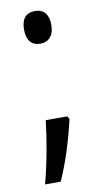

<svg xmlns="http://www.w3.org/2000/svg" viewBox="-80 -578 388 748"><g transform="rotate(-10 114.0 -204.0)"><path d="M60 -476C60 -433 79 -411 114 -411C145 -411 168 -432 168 -476C168 -518 149 -540 114 -540C78 -540 60 -518 60 -476ZM174 -103 167 -114H82C74 -42 58 50 36 132H98C130 60 155 -19 174 -103Z"/></g></svg>

Font: Noto Sans Lao Looped ExtraCondensed
Style: Regular
Weight: 400
Width: 2
Designer: Mark Frömberg, Ben Mitchell
Foundry: The Fontpad Ltd
Version: Version 1.002